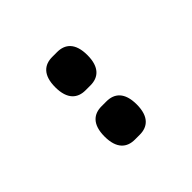

<svg xmlns="http://www.w3.org/2000/svg" viewBox="11 -962 578 578"><g transform="rotate(45 300.0 -673.5)"><path d="M195 -605C247 -605 266 -630 266 -663V-684C266 -717 247 -742 195 -742C143 -742 124 -717 124 -684V-663C124 -630 143 -605 195 -605ZM405 -605C457 -605 476 -630 476 -663V-684C476 -717 457 -742 405 -742C353 -742 334 -717 334 -684V-663C334 -630 353 -605 405 -605Z"/></g></svg>

Font: IBM Plex Devanagari Medium
Style: Regular
Weight: 600
Designer: Mike Abbink, Paul van der Laan, Pieter van Rosmalen, Erin McLaughlin
Foundry: Bold Monday
Version: Version 1.0